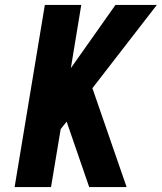

<svg xmlns="http://www.w3.org/2000/svg" viewBox="-20 -755 653 775"><path d="M39 0 161 -735H308L266 -480L446 -735H613L353 -399L491 0H340L249 -264L225 -234L186 0Z"/></svg>

Font: Iosevka SS04 Heavy Extended
Style: Italic
Weight: 900
Width: 7
Italic angle: -9°
Monospace: yes
Designer: Belleve Invis
Foundry: Belleve Invis
Version: Version 19.0.0; ttfautohint (v1.8.4)